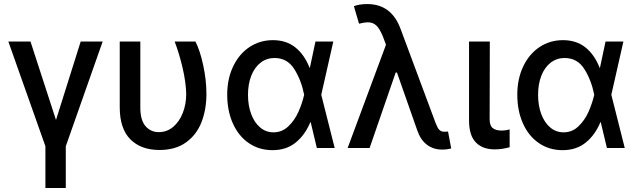

<svg xmlns="http://www.w3.org/2000/svg" viewBox="-20 -737 3171 956"><path d="M131.8 -530.3 258.8 -139.6 381.8 -530.3H491.2L307.6 -8.8V199.2H206.1V-8.8L21.5 -530.3Z M678.7 -530.3V-202.1Q678.7 -138.2 704.8 -108.6Q731 -79.1 770.5 -79.1Q810.5 -79.1 841.6 -104.7Q872.6 -130.4 889.9 -174.1Q907.2 -217.8 907.2 -269.5Q905.8 -327.1 889.6 -397.2Q873.5 -467.3 849.6 -530.3H953.1Q976.1 -485.4 991.9 -411.9Q1007.8 -338.4 1007.8 -269.5Q1007.8 -191.4 983.2 -128.4Q958.5 -65.4 906 -27.8Q853.5 9.8 774.4 9.8Q682.1 9.8 629.2 -43.2Q576.2 -96.2 576.2 -203.1V-530.3Z M1111.3 -265.6Q1111.3 -344.2 1140.9 -406.2Q1170.4 -468.3 1222.2 -502.7Q1273.9 -537.1 1338.9 -537.1Q1405.8 -537.1 1450.9 -500.7Q1496.1 -464.4 1521.5 -399.4H1522.9L1550.8 -530.3H1639.6L1579.6 -265.1L1646.5 0H1557.6L1526.9 -128.9H1525.4Q1498.5 -64.5 1451.9 -26.9Q1405.3 10.7 1336.9 10.7Q1270.5 10.7 1219.2 -24.2Q1168 -59.1 1139.6 -122.1Q1111.3 -185.1 1111.3 -265.6ZM1341.8 -78.1Q1384.8 -78.1 1416 -108.2Q1447.3 -138.2 1465.8 -179.9Q1484.4 -221.7 1494.1 -263.7L1494.6 -265.1L1494.1 -266.6Q1480 -337.9 1445.3 -393.1Q1410.6 -448.2 1346.7 -448.2Q1307.6 -448.2 1277.6 -425Q1247.6 -401.9 1231.2 -360.1Q1214.8 -318.4 1214.8 -264.6Q1214.8 -211.9 1230.7 -169.2Q1246.6 -126.5 1275.4 -102.3Q1304.2 -78.1 1341.8 -78.1Z M2057.6 -87.9 1956.5 -376H1950.2L1820.3 0H1710.9L1901.9 -514.2L1886.7 -554.7Q1871.1 -593.3 1854.2 -609.6Q1837.4 -626 1810.5 -626Q1796.9 -626 1767.6 -619.1L1742.2 -706.1Q1752.9 -710.9 1770.8 -713.9Q1788.6 -716.8 1808.6 -716.8Q1929.2 -716.8 1974.6 -592.8L2148.4 -126Q2154.8 -109.9 2159.4 -101.1Q2164.1 -92.3 2172.1 -86.7Q2180.2 -81.1 2192.4 -81.1L2210.9 -82L2226.6 2Q2206.1 7.8 2181.6 7.8Q2137.7 7.8 2106 -16.1Q2074.2 -40 2057.6 -87.9Z M2418.9 -530.3 2418 -143.6Q2418 -111.3 2433.6 -99.1Q2449.2 -86.9 2476.6 -86.9Q2487.8 -86.9 2499 -88.6Q2510.3 -90.3 2517.6 -92.8V-3.9Q2479 6.8 2442.4 6.8Q2383.3 6.8 2349.4 -27.8Q2315.4 -62.5 2315.4 -137.7V-530.3Z M2555.7 -265.6Q2555.7 -344.2 2585.2 -406.2Q2614.7 -468.3 2666.5 -502.7Q2718.3 -537.1 2783.2 -537.1Q2850.1 -537.1 2895.3 -500.7Q2940.4 -464.4 2965.8 -399.4H2967.3L2995.1 -530.3H3084L3023.9 -265.1L3090.8 0H3002L2971.2 -128.9H2969.7Q2942.9 -64.5 2896.2 -26.9Q2849.6 10.7 2781.2 10.7Q2714.8 10.7 2663.6 -24.2Q2612.3 -59.1 2584 -122.1Q2555.7 -185.1 2555.7 -265.6ZM2786.1 -78.1Q2829.1 -78.1 2860.4 -108.2Q2891.6 -138.2 2910.2 -179.9Q2928.7 -221.7 2938.5 -263.7L2939 -265.1L2938.5 -266.6Q2924.3 -337.9 2889.6 -393.1Q2855 -448.2 2791 -448.2Q2752 -448.2 2721.9 -425Q2691.9 -401.9 2675.5 -360.1Q2659.2 -318.4 2659.2 -264.6Q2659.2 -211.9 2675 -169.2Q2690.9 -126.5 2719.7 -102.3Q2748.5 -78.1 2786.1 -78.1Z"/></svg>

Font: WEMIX Pretendard Medium
Style: Regular
Weight: 500
Designer: Base glyphs from Inter by Rasmus Andersson; Hangeul glyphs from Noto Sans CJK(Source Han Sans) by Jang Soo-young and Kan
Foundry: Kil Hyung-jin
Version: Version 1.000